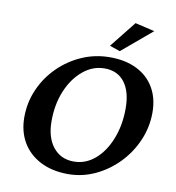

<svg xmlns="http://www.w3.org/2000/svg" viewBox="-85 -843 852 927"><g transform="rotate(10 341.0 -379.0)"><path d="M309.6 8.8Q232.4 8.8 174.8 -20.5Q117.2 -49.8 85.9 -102.5Q54.7 -155.3 54.7 -225.6Q54.7 -297.9 83 -362.3Q111.3 -426.8 161.1 -476.1Q210.9 -525.4 275.4 -553.7Q339.8 -582 413.1 -582Q489.3 -582 544.9 -554.2Q600.6 -526.4 630.4 -475.1Q660.2 -423.8 660.2 -354.5Q660.2 -282.2 631.8 -216.8Q603.5 -151.4 554.2 -100.6Q504.9 -49.8 441.9 -20.5Q378.9 8.8 309.6 8.8ZM326.2 -55.7Q383.8 -55.7 429.7 -94.7Q475.6 -133.8 502.4 -201.2Q529.3 -268.6 529.3 -351.6Q529.3 -433.6 494.6 -479Q460 -524.4 396.5 -524.4Q338.9 -524.4 291 -484.9Q243.2 -445.3 215.3 -378.9Q187.5 -312.5 187.5 -229.5Q187.5 -149.4 225.1 -102.5Q262.7 -55.7 326.2 -55.7ZM453.1 -619.1 402.3 -636.7 504.9 -765.6 600.6 -743.2Z"/></g></svg>

Font: Crimson Pro SemiBold
Style: Italic
Weight: 600
Italic angle: -12°
Designer: Jacques Le Bailly
Foundry: Baron von Fonthausen
Version: Version 1.003